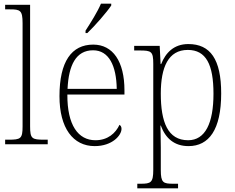

<svg xmlns="http://www.w3.org/2000/svg" viewBox="-20 -786 1282 1046"><path d="M8 0H240V-25H221C154 -25 144 -30 144 -98V-760H8V-735H34C90 -735 103 -730 103 -660V-98C103 -30 93 -25 26 -25H8Z M446 -619V-606H456C498 -646 563 -721 586 -756V-766H530C511 -721 475 -664 446 -619ZM496 10C592 10 642 -49 642 -84C642 -96 637 -102 631 -106C610 -61 568 -22 500 -22C406 -22 346 -104 347 -271H658V-294C658 -451 595 -543 488 -543C370 -543 304 -451 304 -262C304 -88 378 10 496 10ZM616 -302H348C354 -431 394 -512 487 -512C574 -512 614 -427 616 -302Z M728 240H950V215H925C869 215 856 210 856 140V18C856 -39 854 -79 854 -102H856C882 -32 930 10 1007 10C1118 10 1185 -79 1185 -277C1185 -463 1126 -546 1006 -546C927 -546 882 -498 858 -437H855L850 -536H711V-511H740C805 -511 815 -506 815 -438V139C815 209 802 215 746 215H728ZM1005 -22C894 -22 856 -121 856 -276C856 -420 897 -514 1003 -514C1103 -514 1143 -434 1143 -275C1143 -115 1098 -22 1005 -22Z"/></svg>

Font: Noto Serif Hebrew SemiCondensed ExtraLight
Style: Regular
Weight: 200
Width: 4
Designer: Monotype Design Team
Foundry: Monotype Imaging Inc.
Version: Version 2.004